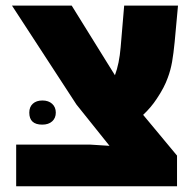

<svg xmlns="http://www.w3.org/2000/svg" viewBox="-20 -652 678 672"><path d="M36.6 0V-146H293.5L363.3 -141.6L247.6 -286.1L22 -632.3H231L354 -434.1L382.3 -388.7Q397.5 -429.2 402.3 -486.8L414.6 -632.3H603L591.3 -504.9Q587.4 -464.8 582.3 -435.5Q577.1 -406.2 567.4 -380.4Q555.2 -345.7 528.8 -306.6Q518.6 -291 506.6 -276.9Q494.6 -262.7 481 -250L599.6 -107.4V0ZM127.9 -215.8Q82.5 -215.8 82.5 -257.8Q82.5 -277.8 95 -289.1Q107.4 -300.3 128.4 -300.3Q149.9 -300.3 162.6 -288.6Q175.3 -276.9 175.3 -257.8Q175.3 -238.8 162.6 -227.3Q149.9 -215.8 127.9 -215.8Z"/></svg>

Font: Open Sans ExtraBold
Style: Regular
Weight: 800
Designer: Monotype Design Team
Foundry: Monotype Imaging Inc.
Version: Version 3.003; ttfautohint (v1.8.4)